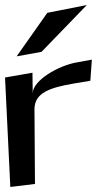

<svg xmlns="http://www.w3.org/2000/svg" viewBox="-75 -709 446 763"><path d="M55 -338 54 -420 -55 -401 -34 34 64 22 62 -275C62 -341 125 -361 218 -377L284 -388L290 -472L230 -461C159 -449 55 -390 55 -338ZM270 -689 113 -658 -9 -485 90 -503Z"/></svg>

Font: Gamestation Warped
Style: Regular
Weight: 400
Designer: Jonas Hecksher
Foundry: Jonas Hecksher, Playtypeª, e-types AS
Version: Version 1.003